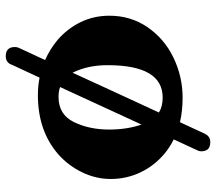

<svg xmlns="http://www.w3.org/2000/svg" viewBox="-62 -597 761 677"><g transform="rotate(-90 318.5 -258.5)"><path d="M165.5 -26.4Q138.7 -39.6 116.2 -58.1Q72.8 -94.2 49.3 -143.6Q25.9 -192.9 25.9 -248.5Q25.9 -300.3 48.8 -348.1Q71.8 -396.5 111.8 -432.6Q194.8 -505.4 321.3 -505.4Q353 -505.4 383.3 -499.5L428.2 -596.2Q435.5 -618.7 459 -618.7Q491.2 -618.7 491.2 -586.4Q491.2 -580.1 488.8 -573.7Q487.8 -571.3 445.3 -480Q483.9 -462.9 516.1 -436Q555.7 -401.9 578.6 -355.5Q601.6 -308.6 601.6 -253.4Q601.6 -177.7 561 -118.7Q520 -59.1 453.6 -27.3Q386.7 4.9 312.5 4.9Q266.1 4.9 226.1 -4.4Q190.4 72.8 185.5 83L184.6 84.5Q175.8 102.5 155.8 102.5Q123.5 102.5 123.5 70.3Q123.5 62.5 127.9 54.7ZM400.4 -382.8Q374.5 -326.2 341.3 -253.9Q293.5 -150.4 260.3 -78.6Q281.7 -65.4 313 -65.4Q427.2 -65.4 427.2 -259.8Q427.2 -328.1 401.9 -380.4Q401.4 -381.8 400.4 -382.8ZM217.8 -140.1 350.1 -427.2Q334.5 -432.6 315.4 -432.6Q252.9 -432.6 226.6 -378.4Q200.2 -324.2 200.2 -254.4Q200.2 -190.9 217.8 -140.1Z"/></g></svg>

Font: inglobal
Style: Bold
Weight: 700
Designer: Andrey Kochetov, Denis Davydov, Evgeny Yurtaev
Foundry: inglobal.ru
Version: Version 1.00 September 25, 2014, initial release